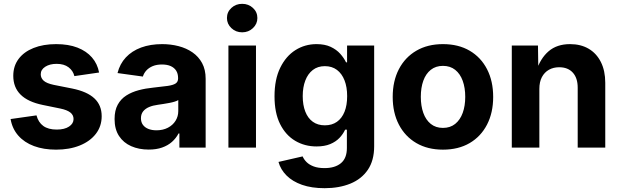

<svg xmlns="http://www.w3.org/2000/svg" viewBox="-20 -782 3287 1017"><path d="M276.9 10.7Q210.9 10.7 159.9 -8.3Q108.9 -27.3 76.9 -63.7Q44.9 -100.1 36.1 -151.4L173.3 -170.9Q183.1 -133.8 209.5 -114.7Q235.8 -95.7 280.3 -95.7Q321.8 -95.7 345.7 -111.6Q369.6 -127.4 369.6 -151.4Q369.6 -172.9 352.3 -186.3Q335 -199.7 299.8 -207L206.5 -226.1Q127.9 -242.2 89.1 -280.8Q50.3 -319.3 50.3 -380.4Q50.3 -432.1 78.4 -469.7Q106.4 -507.3 157.7 -527.8Q209 -548.3 277.3 -548.3Q342.8 -548.3 390.4 -529.8Q438 -511.2 467 -477.8Q496.1 -444.3 504.9 -397.9L374 -378.9Q367.2 -407.2 343.3 -425.5Q319.3 -443.8 279.8 -443.8Q243.7 -443.8 219.7 -428.5Q195.8 -413.1 195.8 -388.7Q195.8 -368.2 211.7 -354.2Q227.5 -340.3 264.6 -332.5L362.8 -313Q441.9 -296.9 480.2 -260.7Q518.6 -224.6 518.6 -166.5Q518.6 -113.3 487.8 -73.2Q457 -33.2 402.3 -11.2Q347.7 10.7 276.9 10.7Z M767.6 10.3Q715.8 10.3 674.8 -7.8Q633.8 -25.9 610.4 -61.8Q586.9 -97.7 586.9 -151.4Q586.9 -196.8 603.5 -227.3Q620.1 -257.8 648.9 -276.1Q677.7 -294.4 714.6 -304.2Q751.5 -314 792 -317.9Q838.9 -322.8 867.9 -326.9Q897 -331.1 910.2 -339.8Q923.3 -348.6 923.3 -366.2V-368.7Q923.3 -391.6 913.3 -407.5Q903.3 -423.3 884.3 -431.9Q865.2 -440.4 837.9 -440.4Q810.1 -440.4 789.3 -431.9Q768.6 -423.3 755.4 -408.9Q742.2 -394.5 736.8 -376.5L602.5 -395Q614.7 -443.8 646.7 -478Q678.7 -512.2 727.5 -530.3Q776.4 -548.3 838.9 -548.3Q884.3 -548.3 925.8 -537.6Q967.3 -526.9 999.5 -504.6Q1031.7 -482.4 1050.5 -447.8Q1069.3 -413.1 1069.3 -364.7V0H930.2V-75.2H925.8Q912.6 -49.8 890.9 -30.5Q869.1 -11.2 838.6 -0.5Q808.1 10.3 767.6 10.3ZM808.6 -91.8Q843.3 -91.8 869.4 -105.5Q895.5 -119.1 909.9 -142.3Q924.3 -165.5 924.3 -193.8V-252Q918 -247.6 905.3 -243.7Q892.6 -239.7 877 -236.8Q861.3 -233.9 845.7 -231.4Q830.1 -229 816.9 -227.1Q790 -223.6 769.8 -215.1Q749.5 -206.5 738 -191.9Q726.6 -177.2 726.6 -155.8Q726.6 -134.8 737.1 -120.6Q747.6 -106.4 766.1 -99.1Q784.7 -91.8 808.6 -91.8Z M1189.9 0V-541H1335.9V0ZM1262.7 -610.8Q1229 -610.8 1205.6 -633.1Q1182.1 -655.3 1182.1 -686.5Q1182.1 -718.3 1205.6 -740Q1229 -761.7 1262.7 -761.7Q1296.4 -761.7 1319.8 -740Q1343.3 -718.3 1343.3 -686.5Q1343.3 -655.3 1319.8 -633.1Q1296.4 -610.8 1262.7 -610.8Z M1699.7 214.8Q1630.4 214.8 1579.8 197Q1529.3 179.2 1497.8 147.7Q1466.3 116.2 1455.1 75.7L1583 46.4Q1589.8 62.5 1604 76.7Q1618.2 90.8 1641.6 99.6Q1665 108.4 1699.2 108.4Q1754.4 108.4 1785.9 82.3Q1817.4 56.2 1817.4 2V-95.2H1808.1Q1797.4 -71.8 1778.1 -51.5Q1758.8 -31.2 1729 -18.8Q1699.2 -6.3 1656.7 -6.3Q1594.2 -6.3 1543.7 -36.1Q1493.2 -65.9 1463.6 -125Q1434.1 -184.1 1434.1 -272Q1434.1 -361.8 1464.4 -423.3Q1494.6 -484.9 1544.9 -516.6Q1595.2 -548.3 1656.7 -548.3Q1700.7 -548.3 1731.4 -533.9Q1762.2 -519.5 1782.2 -497.1Q1802.2 -474.6 1813 -451.7H1818.4V-541H1961.9V-7.3Q1961.9 67.9 1928.5 117.2Q1895 166.5 1835.7 190.7Q1776.4 214.8 1699.7 214.8ZM1700.7 -118.2Q1738.3 -118.2 1764.6 -136.7Q1791 -155.3 1804.9 -189.9Q1818.8 -224.6 1818.8 -272.9Q1818.8 -320.8 1804.9 -356.4Q1791 -392.1 1764.6 -411.9Q1738.3 -431.6 1700.7 -431.6Q1663.1 -431.6 1637 -411.4Q1610.8 -391.1 1597.2 -355.5Q1583.5 -319.8 1583.5 -272.9Q1583.5 -225.6 1597.2 -190.7Q1610.8 -155.8 1637 -137Q1663.1 -118.2 1700.7 -118.2Z M2326.2 10.7Q2245.1 10.7 2185.3 -24.2Q2125.5 -59.1 2092.8 -122.1Q2060.1 -185.1 2060.1 -268.6Q2060.1 -352.5 2092.8 -415.5Q2125.5 -478.5 2185.3 -513.4Q2245.1 -548.3 2326.2 -548.3Q2408.2 -548.3 2467.8 -513.4Q2527.3 -478.5 2559.8 -415.5Q2592.3 -352.5 2592.3 -268.6Q2592.3 -185.1 2559.8 -122.1Q2527.3 -59.1 2467.8 -24.2Q2408.2 10.7 2326.2 10.7ZM2326.2 -104.5Q2364.7 -104.5 2391.1 -125.7Q2417.5 -147 2430.9 -184.1Q2444.3 -221.2 2444.3 -269Q2444.3 -316.9 2430.9 -354Q2417.5 -391.1 2391.1 -412.1Q2364.7 -433.1 2326.2 -433.1Q2288.1 -433.1 2261.7 -412.1Q2235.4 -391.1 2222.2 -354.2Q2209 -317.4 2209 -269Q2209 -221.2 2222.2 -184.1Q2235.4 -147 2261.7 -125.7Q2288.1 -104.5 2326.2 -104.5Z M2836.9 -311V0H2690.9V-541H2829.6L2831.5 -404.8H2820.3Q2842.3 -473.1 2886.2 -510.7Q2930.2 -548.3 2999.5 -548.3Q3056.2 -548.3 3097.9 -523.9Q3139.6 -499.5 3162.8 -453.4Q3186 -407.2 3186 -343.3V0H3040V-317.4Q3040 -368.7 3014.2 -397.2Q2988.3 -425.8 2941.9 -425.8Q2911.1 -425.8 2887.5 -412.4Q2863.8 -398.9 2850.3 -373.5Q2836.9 -348.1 2836.9 -311Z"/></svg>

Font: Inter 17pt
Style: Bold
Weight: 700
Version: Version 4.001;git-66647c0bb